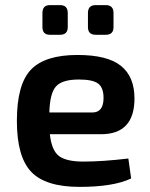

<svg xmlns="http://www.w3.org/2000/svg" viewBox="-20 -719 588 751"><path d="M215 -583H175Q146 -583 146 -613V-668Q146 -699 175 -699H215Q245 -699 245 -668V-613Q245 -583 215 -583ZM394 -583H354Q324 -583 324 -613V-668Q324 -699 354 -699H394Q424 -699 424 -668V-613Q424 -583 394 -583ZM375 -194H175Q182 -130 211 -108.5Q240 -87 306 -87Q381 -87 482 -99L493 -21Q424 12 291 12Q158 12 102 -47Q46 -106 46 -246Q46 -389 101 -446.5Q156 -504 283 -504Q400 -504 453 -461.5Q506 -419 506 -334Q506 -194 375 -194ZM173 -279H341Q385 -279 385 -336Q385 -376 364 -392Q343 -408 288 -408Q224 -408 199.5 -381.5Q175 -355 173 -279Z"/></svg>

Font: Exo 2.0 Semi Bold
Style: Regular
Weight: 600
Designer: Natanael Gama
Version: Version 1.001;PS 001.001;hotconv 1.0.70;makeotf.lib2.5.58329